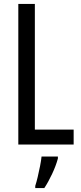

<svg xmlns="http://www.w3.org/2000/svg" viewBox="-20 -734 411 975"><path d="M73 0V-714H157V-76H354V0ZM274 71Q264 108 244.5 149.5Q225 191 205 221H159V210Q165 192 171.5 164.5Q178 137 183.5 109Q189 81 191 61H274Z"/></svg>

Font: Noto Sans Malayalam ExtraCondensed
Style: Regular
Weight: 400
Width: 2
Designer: Jelle Bosma - Monotype Design Team
Foundry: Monotype Imaging Inc.
Version: Version 2.104; ttfautohint (v1.8.4.7-5d5b)